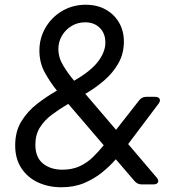

<svg xmlns="http://www.w3.org/2000/svg" viewBox="-20 -777 782 809"><path d="M239 12Q184 12 140 -8.5Q96 -29 70 -68.5Q44 -108 44 -164Q44 -224 70.5 -266.5Q97 -309 136.5 -339.5Q176 -370 216 -393L220 -395Q193 -428 169.5 -470Q146 -512 146 -564Q146 -616 171.5 -660Q197 -704 241.5 -730.5Q286 -757 341 -757Q389 -757 425 -737Q461 -717 481.5 -682Q502 -647 502 -602Q502 -551 479 -510.5Q456 -470 419.5 -438.5Q383 -407 342 -383L339 -382L469 -230L567 -355Q578 -369 596 -369H633Q648 -369 652.5 -360.5Q657 -352 648 -340L520 -170L640 -29Q650 -17 645.5 -8.5Q641 0 626 0H577Q559 0 547 -14L468 -106Q443 -77 409.5 -50Q376 -23 334 -5.5Q292 12 239 12ZM226 -571Q226 -534 246.5 -500.5Q267 -467 292 -437L294 -438Q362 -477 393 -517.5Q424 -558 424 -598Q424 -636 400.5 -659.5Q377 -683 339 -683Q307 -683 281.5 -667.5Q256 -652 241 -626.5Q226 -601 226 -571ZM129 -167Q129 -114 161 -88Q193 -62 243 -62Q284 -62 315.5 -76.5Q347 -91 371.5 -115Q396 -139 417 -165L268 -339L262 -336Q230 -317 199 -294Q168 -271 148.5 -240.5Q129 -210 129 -167Z"/></svg>

Font: Pitagon Sans Text
Style: Italic
Weight: 400
Italic angle: -8°
Designer: Travis Tran
Foundry: Pitagon
Version: Version 1.001; ttfautohint (v1.8.4.7-5d5b);gftools[0.9.26]